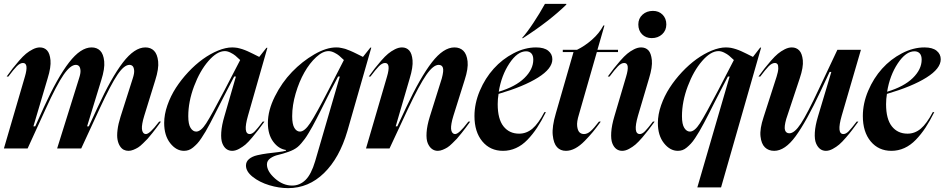

<svg xmlns="http://www.w3.org/2000/svg" viewBox="-23 -764 4861 988"><path d="M105 -369.1Q126 -439.9 95.2 -439.9Q80.1 -439.9 63.5 -423.1Q46.9 -406.2 20 -370.1H11.2Q30.8 -397 42.7 -412.6Q54.7 -428.2 75 -451.4Q95.2 -474.6 110.8 -487.5Q126.5 -500.5 145.8 -510.3Q165 -520 182.1 -520Q204.6 -520 219 -504.9Q233.4 -489.7 236.8 -454.3Q240.2 -418.9 222.2 -360.8L148.9 -113.8H158.2L203.1 -212.9Q272.5 -365.2 332.3 -442.6Q392.1 -520 448.2 -520Q475.6 -520 492.4 -503.2Q509.3 -486.3 513.2 -448.7Q517.1 -411.1 498 -351.1L424.8 -112.8L425.8 -113.8H434.1L479 -210.9Q549.8 -364.7 609.4 -442.4Q668.9 -520 725.1 -520Q752.4 -520 769.5 -502.9Q786.6 -485.8 790.8 -448.2Q794.9 -410.6 775.9 -351.1L719.2 -168Q712.4 -146 709.5 -129.2Q706.5 -112.3 707.3 -102.1Q708 -91.8 711.2 -85.4Q714.4 -79.1 718.5 -76.7Q722.7 -74.2 728 -74.2Q747.1 -74.2 792 -133.3Q794.4 -136.7 795.9 -138.2H805.2Q789.1 -115.7 783 -107.7Q776.9 -99.6 761 -79.3Q745.1 -59.1 736.6 -50Q728 -41 713.1 -26.4Q698.2 -11.7 687.5 -5.1Q676.8 1.5 663.6 6.8Q650.4 12.2 638.2 12.2Q625 12.2 613.8 6.6Q602.5 1 594 -12.5Q585.4 -25.9 581.8 -45.4Q578.1 -64.9 581.8 -95.5Q585.4 -126 597.2 -163.1L660.2 -360.8Q668.9 -387.2 667.2 -402.6Q665.5 -418 659.2 -424.1Q652.8 -430.2 643.1 -430.2Q615.7 -430.2 581.5 -379.6Q547.4 -329.1 488.8 -203.1L395 0H271L383.8 -360.8Q392.6 -387.2 391.1 -402.6Q389.6 -418 383.3 -424.1Q377 -430.2 367.2 -430.2Q339.4 -430.2 304 -378.9Q268.6 -327.6 211.9 -203.1L119.1 0H-2.9Z M986.8 -86.9Q1010.7 -86.9 1038.1 -129.4Q1065.4 -171.9 1131.8 -298.8L1212.9 -455.1Q1198.2 -469.2 1188.2 -477.5Q1178.2 -485.8 1162.8 -493.4Q1147.5 -501 1133.8 -501Q1093.8 -501 1049.6 -450.2Q1005.4 -399.4 975.6 -320.1Q945.8 -240.7 945.8 -166Q945.8 -124.5 957.8 -105.7Q969.7 -86.9 986.8 -86.9ZM821.8 -130.9Q821.8 -174.8 838.4 -222.4Q855 -270 882.3 -312.3Q909.7 -354.5 945.8 -393.1Q981.9 -431.6 1020.5 -459.5Q1059.1 -487.3 1098.9 -503.7Q1138.7 -520 1171.9 -520Q1178.7 -520 1185.5 -519.3Q1192.4 -518.6 1198 -517.8Q1203.6 -517.1 1211.4 -514.6Q1219.2 -512.2 1223.9 -511Q1228.5 -509.8 1237.5 -506.1Q1246.6 -502.4 1250.5 -500.7Q1254.4 -499 1264.9 -493.9Q1275.4 -488.8 1279.1 -487.1Q1282.7 -485.4 1294.9 -479.2Q1307.1 -473.1 1311 -471.2L1348.1 -518.1H1353L1252.9 -168Q1226.1 -74.2 1262.2 -74.2Q1274.4 -74.2 1288.3 -88.4Q1302.2 -102.5 1329.1 -138.2H1337.9Q1315.9 -108.4 1306.2 -95.5Q1296.4 -82.5 1275.1 -57.1Q1253.9 -31.7 1240 -20Q1226.1 -8.3 1207.3 2Q1188.5 12.2 1171.9 12.2Q1154.8 12.2 1141.8 2.7Q1128.9 -6.8 1121.1 -26.6Q1113.3 -46.4 1115.5 -82.5Q1117.7 -118.7 1131.8 -166L1190.9 -370.1H1182.1L1142.1 -293Q1128.9 -268.1 1111.6 -233.6Q1094.2 -199.2 1083.7 -178.7Q1073.2 -158.2 1059.1 -131.1Q1044.9 -104 1035.4 -88.1Q1025.9 -72.3 1013.7 -53.7Q1001.5 -35.2 991.7 -24.9Q981.9 -14.6 970.5 -5.1Q959 4.4 947.5 8.3Q936 12.2 923.8 12.2Q883.8 12.2 852.8 -27.3Q821.8 -66.9 821.8 -130.9Z M1350.6 82Q1350.6 117.7 1391.8 154.3Q1433.1 190.9 1480.5 190.9Q1519.5 190.9 1549.1 162.1Q1578.6 133.3 1598.6 65.9L1725.6 -370.1H1716.8L1676.8 -293.9Q1668.5 -276.9 1651.6 -243.4Q1634.8 -210 1627.2 -194.8Q1619.6 -179.7 1606 -153.1Q1592.3 -126.5 1584.7 -113Q1577.1 -99.6 1565.7 -80.3Q1554.2 -61 1545.9 -49.8Q1537.6 -38.6 1527.8 -27.1Q1518.1 -15.6 1508.8 -7.8Q1491.2 6.8 1461.4 17.3Q1431.6 27.8 1408.7 33Q1385.7 38.1 1368.2 50.5Q1350.6 63 1350.6 82ZM1242.7 87.9Q1242.7 67.9 1258.5 54.4Q1274.4 41 1300.5 34.9Q1326.7 28.8 1353.3 25.4Q1379.9 22 1408 18.8Q1436 15.6 1448.7 11.2V7.8Q1410.6 2.4 1383.1 -34.7Q1355.5 -71.8 1355.5 -130.9Q1355.5 -195.8 1391.4 -267.6Q1427.2 -339.4 1479.7 -393.8Q1532.2 -448.2 1594.2 -484.1Q1656.2 -520 1706.5 -520Q1713.9 -520 1720.7 -519.5Q1727.5 -519 1735.6 -516.8Q1743.7 -514.6 1749 -513.7Q1754.4 -512.7 1764.2 -508.5Q1773.9 -504.4 1778.1 -503.2Q1782.2 -502 1794.2 -496.1Q1806.2 -490.2 1809.3 -488.8Q1812.5 -487.3 1827.1 -480Q1841.8 -472.7 1844.7 -471.2L1882.8 -519H1887.7L1764.6 -89.8Q1724.1 48.8 1644.5 126.5Q1564.9 204.1 1459.5 204.1Q1412.6 204.1 1362.5 189Q1312.5 173.8 1277.6 146.2Q1242.7 118.7 1242.7 87.9ZM1480.5 -166Q1480.5 -124.5 1491.9 -105.7Q1503.4 -86.9 1520.5 -86.9Q1544.4 -86.9 1573.7 -131.3Q1603 -175.8 1666.5 -298.8L1746.6 -455.1Q1731.4 -469.7 1722.2 -477.5Q1712.9 -485.4 1697.3 -493.2Q1681.6 -501 1667.5 -501Q1637.7 -501 1604 -470Q1570.3 -439 1543.5 -391.8Q1516.6 -344.7 1498.5 -283.4Q1480.5 -222.2 1480.5 -166Z M1968.3 -369.1Q1989.3 -439.9 1958.5 -439.9Q1943.4 -439.9 1926.8 -423.1Q1910.2 -406.2 1883.3 -370.1H1874.5Q1894 -397 1906 -412.6Q1918 -428.2 1938.2 -451.4Q1958.5 -474.6 1974.1 -487.5Q1989.7 -500.5 2009 -510.3Q2028.3 -520 2045.4 -520Q2068.4 -520 2082.5 -504.6Q2096.7 -489.3 2099.9 -453.9Q2103 -418.5 2085.4 -360.8L2013.2 -113.8H2021.5L2067.4 -211.9Q2140.1 -366.7 2199.5 -443.4Q2258.8 -520 2315.4 -520Q2343.8 -520 2361.3 -502.7Q2378.9 -485.4 2383.1 -448.2Q2387.2 -411.1 2368.2 -353L2310.1 -168Q2303.2 -146 2300.3 -128.9Q2297.4 -111.8 2298.1 -101.8Q2298.8 -91.8 2302.2 -85.4Q2305.7 -79.1 2309.8 -76.7Q2314 -74.2 2319.3 -74.2Q2338.4 -74.2 2383.3 -133.3Q2385.7 -136.7 2387.2 -138.2H2396.5Q2380.4 -115.7 2374.3 -107.7Q2368.2 -99.6 2352.3 -79.3Q2336.4 -59.1 2327.9 -50Q2319.3 -41 2304.4 -26.4Q2289.6 -11.7 2278.8 -5.1Q2268.1 1.5 2254.9 6.8Q2241.7 12.2 2229.5 12.2Q2212.9 12.2 2199.7 2.4Q2186.5 -7.3 2178.2 -26.9Q2169.9 -46.4 2172.1 -81.8Q2174.3 -117.2 2188.5 -163.1L2250.5 -360.8Q2261.2 -400.9 2256.1 -415.5Q2251 -430.2 2234.4 -430.2Q2206.5 -430.2 2170.7 -378.7Q2134.8 -327.1 2076.2 -203.1L1981.4 0H1860.4Z M2418.5 -167Q2418.5 -231.9 2446 -296.9Q2473.6 -361.8 2517.6 -410.6Q2561.5 -459.5 2619.6 -489.7Q2677.7 -520 2735.4 -520Q2776.9 -520 2798.1 -502.9Q2819.3 -485.8 2819.3 -459Q2819.3 -411.1 2745.8 -365Q2672.4 -318.8 2542.5 -280.8Q2538.1 -254.9 2538.1 -228Q2538.1 -151.4 2567.9 -113.8Q2597.7 -76.2 2648.4 -76.2Q2686 -76.2 2716.6 -101.8Q2747.1 -127.4 2778.3 -187H2786.1Q2763.2 -141.1 2740.7 -106.9Q2718.3 -72.8 2691.2 -44.7Q2664.1 -16.6 2632.3 -2.2Q2600.6 12.2 2565.4 12.2Q2499.5 12.2 2459 -36.4Q2418.5 -85 2418.5 -167ZM2543.5 -292Q2629.9 -317.9 2675.5 -362.5Q2721.2 -407.2 2721.2 -457Q2721.2 -478.5 2711.2 -489.3Q2701.2 -500 2684.1 -500Q2639.6 -500 2598.4 -438Q2557.1 -376 2543.5 -292ZM2663.1 -567.9Q2689 -596.7 2721.9 -646.5Q2754.9 -696.3 2781.2 -744.1H2891.1V-740.2Q2804.2 -655.3 2668.5 -567.9Z M2837.4 -181.2 2928.2 -496.1H2873V-507.8H2946.3Q2985.8 -526.9 3023.4 -559.8Q3061 -592.8 3082 -632.8H3087.4L3051.3 -507.8H3157.2V-496.1H3048.3L2956.1 -174.8Q2944.3 -137.2 2947 -114.7Q2949.7 -92.3 2958.7 -83.3Q2967.8 -74.2 2982.4 -74.2Q2999 -74.2 3015.9 -88.9Q3032.7 -103.5 3059.1 -138.2H3068.4Q3045.4 -106.4 3028.1 -85.4Q3010.7 -64.5 2986.1 -39.1Q2961.4 -13.7 2937 -0.7Q2912.6 12.2 2889.2 12.2Q2860.8 12.2 2843.3 -6.8Q2825.7 -25.9 2821.3 -68.8Q2816.9 -111.8 2837.4 -181.2Z M3104.5 -370.1Q3124 -396.5 3136.2 -412.4Q3148.4 -428.2 3168.7 -451.4Q3189 -474.6 3204.6 -487.5Q3220.2 -500.5 3239.5 -510.3Q3258.8 -520 3275.9 -520Q3299.3 -520 3313.5 -505.1Q3327.6 -490.2 3331.3 -454.8Q3335 -419.4 3316.9 -360.8L3259.8 -168Q3232.9 -74.2 3269.5 -74.2Q3281.7 -74.2 3296.1 -88.9Q3310.5 -103.5 3336.9 -138.2H3345.7Q3324.7 -109.9 3314 -95.5Q3303.2 -81.1 3282.5 -56.9Q3261.7 -32.7 3247.1 -20.3Q3232.4 -7.8 3213.9 2.2Q3195.3 12.2 3178.7 12.2Q3161.6 12.2 3148.7 2.7Q3135.7 -6.8 3127.9 -26.6Q3120.1 -46.4 3122.3 -82.5Q3124.5 -118.7 3138.7 -166L3198.7 -369.1Q3220.2 -439.9 3189 -439.9Q3173.8 -439.9 3157.2 -423.1Q3140.6 -406.2 3113.8 -370.1ZM3261.7 -638.2Q3261.7 -668.9 3283.2 -688.5Q3304.7 -708 3336.9 -708Q3367.2 -708 3386.5 -688.5Q3405.8 -668.9 3405.8 -638.2Q3405.8 -607.4 3384.3 -587.6Q3362.8 -567.9 3330.6 -567.9Q3300.3 -567.9 3281 -587.4Q3261.7 -606.9 3261.7 -638.2Z M3527.3 -86.9Q3551.3 -86.9 3578.6 -129.4Q3606 -171.9 3672.4 -298.8L3753.4 -455.1Q3738.8 -469.2 3728.8 -477.5Q3718.8 -485.8 3703.4 -493.4Q3688 -501 3674.3 -501Q3634.3 -501 3590.1 -450.2Q3545.9 -399.4 3516.1 -320.1Q3486.3 -240.7 3486.3 -166Q3486.3 -124.5 3498.3 -105.7Q3510.3 -86.9 3527.3 -86.9ZM3362.3 -130.9Q3362.3 -174.8 3378.9 -222.4Q3395.5 -270 3422.9 -312.3Q3450.2 -354.5 3486.3 -393.1Q3522.5 -431.6 3561 -459.5Q3599.6 -487.3 3639.4 -503.7Q3679.2 -520 3712.4 -520Q3719.2 -520 3726.1 -519.3Q3732.9 -518.6 3738.5 -517.8Q3744.1 -517.1 3752 -514.6Q3759.8 -512.2 3764.4 -511Q3769 -509.8 3778.1 -506.1Q3787.1 -502.4 3791 -500.7Q3794.9 -499 3805.4 -493.9Q3815.9 -488.8 3819.6 -487.1Q3823.2 -485.4 3835.4 -479.2Q3847.7 -473.1 3851.6 -471.2L3888.7 -519H3893.6L3687.5 200.2H3565.4L3731.4 -370.1H3722.7L3682.6 -293Q3669.4 -268.1 3652.1 -233.6Q3634.8 -199.2 3624.3 -178.5Q3613.8 -157.7 3599.6 -131.1Q3585.4 -104.5 3575.9 -88.4Q3566.4 -72.3 3554.2 -53.7Q3542 -35.2 3532.2 -24.9Q3522.5 -14.6 3511.2 -5.1Q3500 4.4 3488.8 8.3Q3477.5 12.2 3465.3 12.2Q3424.8 12.2 3393.6 -27.3Q3362.3 -66.9 3362.3 -130.9Z M3879.9 -370.1Q3899.4 -396.5 3911.6 -412.4Q3923.8 -428.2 3944.1 -451.4Q3964.4 -474.6 3980 -487.5Q3995.6 -500.5 4014.9 -510.3Q4034.2 -520 4051.3 -520Q4074.7 -520 4089.6 -504.6Q4104.5 -489.3 4108.2 -453.9Q4111.8 -418.5 4092.3 -360.8L4022.9 -151.9Q4011.2 -110.4 4016.6 -94.2Q4022 -78.1 4039.1 -78.1Q4065.4 -78.1 4098.1 -127.9Q4130.9 -177.7 4190.9 -306.2L4286.1 -507.8H4407.2L4308.1 -168Q4281.2 -74.2 4316.9 -74.2Q4330.1 -74.2 4344.2 -88.6Q4358.4 -103 4385.3 -138.2H4394Q4373 -109.9 4362.3 -95.5Q4351.6 -81.1 4330.8 -56.9Q4310.1 -32.7 4295.4 -20.3Q4280.8 -7.8 4262.2 2.2Q4243.7 12.2 4227.1 12.2Q4210.4 12.2 4197.5 2.7Q4184.6 -6.8 4176.3 -26.4Q4168 -45.9 4169.9 -81.5Q4171.9 -117.2 4186 -164.1L4254.9 -394H4246.1L4200.2 -295.9Q4126 -137.7 4071 -62.7Q4016.1 12.2 3960.9 12.2Q3931.6 12.2 3913.1 -5.9Q3894.5 -23.9 3890.4 -62.5Q3886.2 -101.1 3906.2 -161.1L3973.1 -369.1Q3981.4 -395 3981.9 -411.6Q3982.4 -428.2 3977.5 -434.1Q3972.7 -439.9 3964.4 -439.9Q3949.2 -439.9 3932.6 -423.1Q3916 -406.2 3889.2 -370.1Z M4417 -167Q4417 -231.9 4444.6 -296.9Q4472.2 -361.8 4516.1 -410.6Q4560.1 -459.5 4618.2 -489.7Q4676.3 -520 4733.9 -520Q4775.4 -520 4796.6 -502.9Q4817.9 -485.8 4817.9 -459Q4817.9 -411.1 4744.4 -365Q4670.9 -318.8 4541 -280.8Q4536.6 -254.9 4536.6 -228Q4536.6 -151.4 4566.4 -113.8Q4596.2 -76.2 4647 -76.2Q4684.6 -76.2 4715.1 -101.8Q4745.6 -127.4 4776.9 -187H4784.7Q4761.7 -141.1 4739.3 -106.9Q4716.8 -72.8 4689.7 -44.7Q4662.6 -16.6 4630.9 -2.2Q4599.1 12.2 4564 12.2Q4498 12.2 4457.5 -36.4Q4417 -85 4417 -167ZM4542 -292Q4628.4 -317.9 4674.1 -362.5Q4719.7 -407.2 4719.7 -457Q4719.7 -478.5 4709.7 -489.3Q4699.7 -500 4682.6 -500Q4638.2 -500 4596.9 -438Q4555.7 -376 4542 -292Z"/></svg>

Font: Nyght Serif Medium Italic
Style: Regular
Weight: 500
Italic angle: -16°
Designer: Maksym Kobuzan
Version: Version 0.410;Glyphs 3.1.2 (3151)